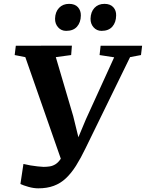

<svg xmlns="http://www.w3.org/2000/svg" viewBox="-20 -986 775 1020"><path d="M183.5 14.5Q159 14.5 131.5 6.8Q104 -1 88.5 -8.5L104.5 -115Q122.5 -110.5 142.2 -107.2Q162 -104 180 -102Q198 -100 211 -99.5Q228.5 -99.5 244.5 -102Q260.5 -104.5 275.5 -114Q290.5 -123.5 304 -144.2Q317.5 -165 330 -201.5L313.5 -113L114.5 -682.5L58 -693.5L64 -743L362 -743.5L358 -693.5L276.5 -682.5L369 -369L411.5 -195.5L372 -198.5L436.5 -352.5L586.5 -681.5L509 -693.5L514.5 -743H735L729 -693.5L671 -682.5L434.5 -198.5Q409 -145.5 383.8 -105.5Q358.5 -65.5 330 -38.8Q301.5 -12 265.8 1.2Q230 14.5 183.5 14.5ZM331.5 -822Q305.5 -822 288.8 -840.8Q272 -859.5 272.5 -887Q273.5 -923 293.8 -944.2Q314 -965.5 347 -965.5Q378 -965.5 394 -947.8Q410 -930 409.5 -903.5Q409 -867 389.2 -844.5Q369.5 -822 331.5 -822ZM519.5 -822Q494 -822 477.2 -840.8Q460.5 -859.5 461 -887Q462 -923 482 -944.2Q502 -965.5 535 -965.5Q565.5 -965.5 581.8 -947.8Q598 -930 597 -903.5Q596.5 -867 576.8 -844.5Q557 -822 519.5 -822Z"/></svg>

Font: Merriweather
Style: Bold Italic
Weight: 700
Italic angle: -7.8°
Version: Version 2.101